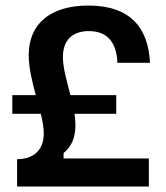

<svg xmlns="http://www.w3.org/2000/svg" viewBox="-20 -682 607 702"><path d="M405 -265.8V-334.2H237.5C225 -384.2 210 -432.5 210 -473.3C210 -535.8 245 -568.3 305 -568.3C376.7 -568.3 406.7 -521.7 409.2 -452.5H528.3C522.5 -578.3 458.3 -661.7 303.3 -661.7C164.2 -661.7 85 -595 85 -480.8C85 -434.2 97.5 -383.3 110.8 -334.2H25V-265.8H129.2C135.8 -239.2 140 -215 140 -194.2C140 -128.3 97.5 -100 42.5 -100V0H524.2V-102.5H212.5V-122.5C240.8 -145 255.8 -178.3 255.8 -224.2C255.8 -237.5 254.2 -251.7 252.5 -265.8Z"/></svg>

Font: Familjen Grotesk SemiBold
Style: Regular
Weight: 600
Designer: Anders Wikstroem, Jonas Baeckman, Matilda Gysing, Kristian Moeller
Foundry: Familjen STHLM AB
Version: Version 2.000